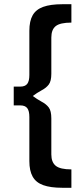

<svg xmlns="http://www.w3.org/2000/svg" viewBox="-20 -763 385 909"><path d="M76 -353Q99 -353 109 -366Q119 -379 119 -408V-617Q119 -663 134.5 -690.5Q150 -718 184.5 -730.5Q219 -743 275 -743H318V-656Q265 -656 244 -639.5Q223 -623 223 -585V-414Q223 -379 211 -363Q199 -347 178 -336Q157 -325 129 -304L76 -264H45V-353ZM129 -313Q157 -292 178 -281Q199 -270 211 -254Q223 -238 223 -202V-32Q223 5 244 22Q265 39 318 39V126H275Q219 126 184.5 113.5Q150 101 134.5 73Q119 45 119 0V-209Q119 -238 109 -251Q99 -264 76 -264H45V-353H76Z"/></svg>

Font: Alexandria
Style: Regular
Weight: 400
Designer: Mohamed Gaber
Foundry: Kief Type Foundry
Version: Version 5.100